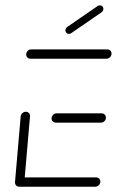

<svg xmlns="http://www.w3.org/2000/svg" viewBox="-20 -705 441 725"><path d="M36.7 -18.1 58.1 -265.6Q58.9 -273 64.6 -278Q70.4 -283 77.4 -283Q84.8 -283 89.4 -277.8Q94.1 -272.6 93.3 -265.6L71.9 -18.1ZM358.9 -19.3Q358.9 -11.5 353.1 -5.7Q347.4 0 340 0H52.6Q45.9 0 41.3 -4.4Q36.7 -8.9 36.7 -15.9Q36.7 -23.7 42.2 -29.4Q47.8 -35.2 55.6 -35.2H342.6Q349.6 -35.2 354.3 -30.6Q358.9 -25.9 358.9 -19.3ZM174.8 -257.4Q174.8 -265.2 180.4 -271.1Q185.9 -277 193.7 -277H364.1Q370.7 -277 375.4 -272.2Q380 -267.4 380 -260.7Q380 -253 374.3 -247.4Q368.5 -241.9 361.1 -241.9H190.7Q184.1 -241.9 179.4 -246.3Q174.8 -250.7 174.8 -257.4ZM78.9 -499.3Q78.9 -507 84.4 -512.8Q90 -518.5 97.8 -518.5H385.2Q391.9 -518.5 396.5 -514.1Q401.1 -509.6 401.1 -503Q401.1 -494.8 395.6 -489.1Q390 -483.3 382.2 -483.3H94.8Q88.1 -483.3 83.5 -487.8Q78.9 -492.2 78.9 -499.3ZM240.4 -577Q234.4 -577 230.7 -580.9Q227 -584.8 227 -590.4Q227 -598.5 234.1 -603.3L348.1 -681.9Q352.2 -684.8 357 -684.8Q363 -684.8 366.7 -680.9Q370.4 -677 370.4 -671.5Q370.4 -663.7 363.3 -658.5L249.3 -580Q245.2 -577 240.4 -577Z"/></svg>

Font: 26F Galaxy Sans Light
Style: Italic
Weight: 300
Italic angle: -5°
Designer: C₂₉H₂₅N₃O₅
Version: Version 1.200